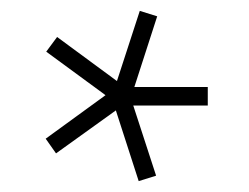

<svg xmlns="http://www.w3.org/2000/svg" viewBox="-20 -713 457 353"><path d="M235 -380 193 -510 83 -431 64 -458 174 -538 65 -618 85 -645 195 -564 237 -693 269 -683 227 -553H362V-519H225L267 -390Z"/></svg>

Font: TitilliumWeb ExtraLight
Style: Regular
Weight: 400
Designer: Mohamed Gaber, Accademia di Belle Arti di Urbino and others
Foundry: Kief Type Foundry, Accademia di Belle Arti di Urbino and others
Version: Version 3.000; ttfautohint (v1.8.2)